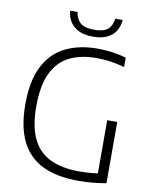

<svg xmlns="http://www.w3.org/2000/svg" viewBox="-100 -1007 862 1085"><g transform="rotate(10 331.5 -464.0)"><path d="M424 5.5Q303 5.5 221.2 -33.2Q139.5 -72 97.5 -154.8Q55.5 -237.5 55.5 -369Q55.5 -505 98.8 -588.5Q142 -672 220.2 -710.5Q298.5 -749 403 -749Q445.5 -749 486.2 -743.5Q527 -738 568.5 -726.5V-672.5Q522 -685.5 482.8 -690.5Q443.5 -695.5 405.5 -695.5Q318 -695.5 253.8 -664.2Q189.5 -633 154 -561.5Q118.5 -490 118.5 -369Q118.5 -254 152.2 -183.2Q186 -112.5 253.5 -80Q321 -47.5 421.5 -47.5Q458.5 -47.5 490 -50.5Q521.5 -53.5 549.5 -59L527 -32.5V-360H584.5V-8.5Q538 -0.5 500.8 2.5Q463.5 5.5 424 5.5ZM365 -811Q317 -811 284.5 -826.2Q252 -841.5 234.2 -868.8Q216.5 -896 213 -933H255.5Q261.5 -892.5 286.2 -871.5Q311 -850.5 365 -850.5Q419 -850.5 443.2 -871.5Q467.5 -892.5 472.5 -933H515Q511.5 -895.5 494.2 -868.2Q477 -841 444.8 -826Q412.5 -811 365 -811Z"/></g></svg>

Font: Encode Sans SC Light
Style: Regular
Weight: 300
Version: Version 3.002